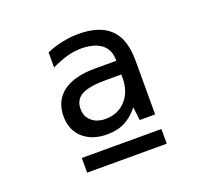

<svg xmlns="http://www.w3.org/2000/svg" viewBox="-95 -855 792 739"><g transform="rotate(-20 301.0 -485.5)"><path d="M267.1 -340.8Q206.1 -340.8 168.5 -374Q131.8 -407.2 131.8 -463.4Q131.8 -526.4 177.2 -561Q223.1 -595.2 307.1 -595.2H396V-597.2Q396 -641.6 366.7 -663.6Q349.6 -676.3 328.1 -681.2Q306.6 -686 284.7 -686Q254.9 -686 225.6 -677.7Q194.3 -668.5 162.1 -652.8V-714.8Q195.3 -729 228.5 -735.4Q245.1 -738.8 260.5 -740.5Q275.9 -742.2 294.4 -742.2Q380.4 -742.2 423.3 -700.2Q465.8 -659.2 465.8 -568.8V-350.1H402.8L396 -404.8Q371.6 -373 340.3 -356.9Q309.6 -340.8 267.1 -340.8ZM281.2 -398.9Q332 -398.9 364.3 -434.1Q396 -468.8 396 -524.9V-539.1H334Q263.2 -539.1 233.4 -522.5Q203.1 -505.4 203.1 -467.8Q203.1 -450.2 209 -438.2Q214.8 -426.3 224.6 -418Q246.1 -398.9 281.2 -398.9ZM143.1 -289.1H469.2V-229H143.1Z"/></g></svg>

Font: Vazir Code Hack
Style: Code-Hack
Weight: 400
Foundry: DejaVu fonts team - Redesigned by Saber Rastikerdar
Version: Version 1.1.2